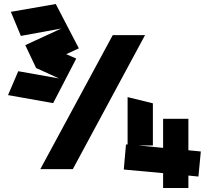

<svg xmlns="http://www.w3.org/2000/svg" viewBox="-20 -788 1041 957"><path d="M343 55H181L542 -613H703ZM793 149V75L597 57L608 -68H616V-304L742 -273V-63H669L793 -51V-196H919V-39L981 -33L969 92L919 87V149ZM20 -314 71 -433 274 -397 160 -449 106 -563 286 -646 84 -609 34 -729 258 -768 373 -547 310 -518 360 -496 245 -274Z"/></svg>

Font: Blaka Ink
Style: Regular
Weight: 400
Designer: Mohamed Gaber
Foundry: Kief Type Foundry
Version: Version 1.003; ttfautohint (v1.8.4.7-5d5b)